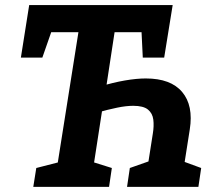

<svg xmlns="http://www.w3.org/2000/svg" viewBox="-20 -724 846 744"><path d="M109 0 120.6 -73 231 -101.3 201.2 -76.9 287.5 -622 311.9 -599.3H154.8L188.3 -627.5L144.1 -500.8H60.9L93.1 -704.3H649.1L616.2 -500.8H533.3L527.4 -622L554.8 -599.3H395.3L427.5 -622L389.1 -370.5L366.5 -388.5Q418.6 -404.4 464.1 -412.2Q509.7 -420 544.9 -420Q641.8 -420 685.9 -367.5Q730 -315.1 715.4 -222.6L692.2 -74.9L671.2 -105.4L759.6 -73L748.8 0H472.3L483.1 -73L575.2 -105.4L551.5 -74.2L572.2 -206.3Q577.1 -235.7 574.1 -260.3Q571.1 -284.8 553.4 -299.4Q535.6 -314 496.2 -314Q468.8 -314 433.5 -306.7Q398.2 -299.5 355.6 -287.3L378.6 -314.7L341.9 -76.9L323 -101.3L413.4 -73L402.6 0Z"/></svg>

Font: Bitter Thin
Style: Italic
Weight: 100
Italic angle: -9°
Designer: Sol Matas, and Bitter project Authors
Foundry: Sol Matas
Version: Version 2.002